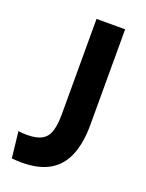

<svg xmlns="http://www.w3.org/2000/svg" viewBox="-130 -725 610 801"><g transform="rotate(20 175.5 -325.0)"><path d="M24 8 11 -109Q22 -107 32.5 -106.5Q43 -106 49 -106Q92 -106 115.5 -119.5Q139 -133 148 -162Q157 -191 157 -237V-660H284V-236Q284 -157 262 -102Q240 -47 192.5 -18.5Q145 10 68 10Q59 10 49 9.5Q39 9 24 8Z"/></g></svg>

Font: Bricolage Grotesque 36pt SemiBold
Style: Regular
Weight: 600
Designer: Mathieu Triay
Foundry: Atelier Triay
Version: Version 1.001;gftools[0.9.33.dev8+g029e19f]